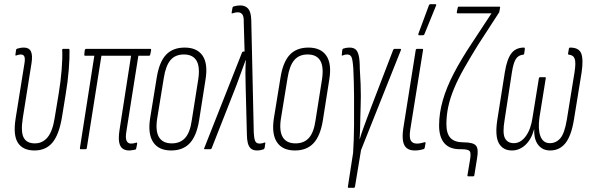

<svg xmlns="http://www.w3.org/2000/svg" viewBox="-20 -715 2827 920"><path d="M145 6Q90 6 66 -30.5Q42 -67 55 -148L97 -410Q101 -433 97 -443.5Q93 -454 79 -454Q74 -454 68.5 -452.5Q63 -451 57 -449Q53 -448 54 -454L57 -476Q58 -481 63 -482Q69 -484 77.5 -485.5Q86 -487 95 -487Q119 -487 128 -469Q137 -451 131 -412L89 -148Q79 -83 93.5 -55.5Q108 -28 147 -28Q184 -28 208 -57Q232 -86 242 -150L261 -265Q271 -325 275.5 -381.5Q280 -438 278 -476Q278 -481 283 -481H309Q313 -481 313 -476Q314 -439 309.5 -381.5Q305 -324 295 -265L277 -154Q263 -70 231.5 -32Q200 6 145 6Z M598 6Q580 6 567.5 -3Q555 -12 551 -33.5Q547 -55 553 -94L608 -448H466L396 -6Q395 0 390 0H366Q362 0 363 -6L432 -448H388Q383 -448 384 -454L386 -474Q388 -481 393 -481H700Q705 -481 704 -474L700 -454Q699 -448 694 -448H643L586 -88Q580 -54 586.5 -40.5Q593 -27 607 -27Q614 -27 619.5 -28Q625 -29 631 -31Q639 -34 637 -25L633 -5Q632 1 628 2Q621 3 613.5 4.5Q606 6 598 6Z M800 6Q741 6 714.5 -33Q688 -72 699 -146L731 -343Q743 -418 775.5 -452.5Q808 -487 865 -487Q924 -487 950.5 -448.5Q977 -410 965 -335L934 -138Q922 -64 889.5 -29Q857 6 800 6ZM803 -28Q844 -28 867.5 -54.5Q891 -81 899 -139L930 -335Q939 -395 921.5 -424.5Q904 -454 861 -454Q820 -454 797 -427Q774 -400 765 -342L733 -146Q724 -87 742 -57.5Q760 -28 803 -28Z M1212 6Q1193 6 1182.5 -3Q1172 -12 1167.5 -29.5Q1163 -47 1163 -71L1157 -304Q1156 -336 1156 -365.5Q1156 -395 1158 -427H1157Q1145 -395 1134.5 -365.5Q1124 -336 1112 -304L994 -4Q992 0 988 0H961Q956 0 959 -6L1140 -464Q1142 -468 1146 -468H1152L1148 -607Q1149 -635 1141.5 -645.5Q1134 -656 1120 -656Q1113 -656 1106 -654.5Q1099 -653 1094 -651Q1089 -650 1090 -655L1094 -678Q1095 -683 1099 -684Q1116 -689 1131 -689Q1156 -689 1169.5 -673Q1183 -657 1184 -618L1196 -80Q1197 -55 1202 -41Q1207 -27 1224 -27Q1236 -27 1248 -32Q1250 -33 1251 -31.5Q1252 -30 1251 -27L1248 -6Q1246 0 1241 1Q1232 4 1226 5Q1220 6 1212 6Z M1393 6Q1334 6 1307.5 -33Q1281 -72 1292 -146L1324 -343Q1336 -418 1368.5 -452.5Q1401 -487 1458 -487Q1517 -487 1543.5 -448.5Q1570 -410 1558 -335L1527 -138Q1515 -64 1482.5 -29Q1450 6 1393 6ZM1396 -28Q1437 -28 1460.5 -54.5Q1484 -81 1492 -139L1523 -335Q1532 -395 1514.5 -424.5Q1497 -454 1454 -454Q1413 -454 1390 -427Q1367 -400 1358 -342L1326 -146Q1317 -87 1335 -57.5Q1353 -28 1396 -28Z M1651 185Q1646 185 1647 179L1672 17Q1676 -46 1676.5 -116Q1677 -186 1676.5 -255Q1676 -324 1673 -386Q1670 -430 1664 -442Q1658 -454 1643 -454Q1633 -454 1621 -449Q1619 -448 1618 -449.5Q1617 -451 1618 -455L1620 -475Q1621 -482 1628 -483Q1634 -485 1640.5 -486Q1647 -487 1655 -487Q1673 -487 1683.5 -478.5Q1694 -470 1699 -448.5Q1704 -427 1704 -387Q1707 -344 1708 -312Q1709 -280 1709 -254Q1709 -228 1708 -203Q1707 -177 1706.5 -151.5Q1706 -126 1705.5 -100Q1705 -74 1703 -49H1704Q1711 -73 1719.5 -96.5Q1728 -120 1737.5 -145.5Q1747 -171 1758 -200L1864 -476Q1867 -481 1870 -481H1897Q1903 -481 1901 -475L1710 4L1681 179Q1680 185 1675 185Z M1967 6Q1944 6 1930 -4.5Q1916 -15 1911.5 -37.5Q1907 -60 1912 -97L1972 -475Q1973 -481 1979 -481H2002Q2009 -481 2007 -475L1946 -95Q1940 -56 1948.5 -41.5Q1957 -27 1977 -27Q1988 -27 1996.5 -29Q2005 -31 2013 -33Q2020 -36 2019 -28L2015 -7Q2014 -2 2011 -1Q2002 2 1991 4Q1980 6 1967 6ZM1988 -546Q1985 -546 1984.5 -548Q1984 -550 1985 -554L2035 -689Q2036 -692 2038 -693.5Q2040 -695 2043 -695H2066Q2069 -695 2070 -693Q2071 -691 2069 -687L2014 -552Q2012 -546 2005 -546Z M2224 130Q2219 130 2220 124L2232 52Q2238 18 2230.5 9Q2223 0 2191 0H2184Q2134 0 2109 -29Q2084 -58 2084 -114Q2084 -172 2101.5 -233.5Q2119 -295 2154 -362.5Q2189 -430 2241 -508L2335 -651H2173Q2168 -651 2169 -658L2173 -677Q2174 -683 2178 -683H2373Q2378 -683 2376 -677L2373 -661Q2372 -657 2372 -656Q2372 -655 2370 -653L2270 -499Q2233 -439 2204 -388Q2175 -337 2156 -291.5Q2137 -246 2128 -204Q2119 -162 2119 -120Q2119 -75 2138.5 -54Q2158 -33 2201 -33Q2247 -33 2260.5 -17.5Q2274 -2 2266 43L2253 124Q2252 130 2247 130Z M2433 6Q2390 6 2370.5 -28.5Q2351 -63 2363 -141L2399 -369Q2409 -431 2430 -459Q2451 -487 2491 -487Q2495 -487 2495 -481L2492 -460Q2492 -454 2487 -453Q2464 -451 2452 -432.5Q2440 -414 2433 -369L2398 -141Q2387 -77 2399.5 -53Q2412 -29 2442 -29Q2475 -29 2499.5 -62.5Q2524 -96 2532 -153L2562 -339Q2563 -345 2568 -345H2591Q2597 -345 2595 -339L2565 -153Q2557 -96 2569.5 -62.5Q2582 -29 2615 -29Q2644 -29 2664.5 -52Q2685 -75 2696 -141L2733 -369Q2740 -414 2734 -432.5Q2728 -451 2706 -453Q2701 -454 2702 -459L2706 -482Q2707 -487 2712 -487Q2754 -487 2765 -459Q2776 -431 2767 -369L2730 -141Q2717 -63 2689 -28.5Q2661 6 2616 6Q2580 6 2559 -20.5Q2538 -47 2540 -95H2539Q2526 -47 2497.5 -20.5Q2469 6 2433 6Z"/></svg>

Font: Sofia Sans Extra Condensed ExtraLight
Style: Italic
Weight: 250
Italic angle: -9°
Version: Version 4.100